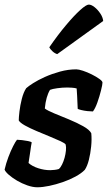

<svg xmlns="http://www.w3.org/2000/svg" viewBox="-24 -794 458 814"><path d="M134 0Q115 0 92 -8Q69 -16 48.2 -28.2Q27.5 -40.5 13 -53.2Q-1.5 -66 -4.5 -75Q1.5 -101.5 11.5 -128Q21.5 -154.5 31.8 -174.5Q42 -194.5 48 -201.5Q56 -201.5 69.2 -200Q82.5 -198.5 94.8 -196Q107 -193.5 110.5 -190.5Q107.5 -176 104.5 -152.5Q101.5 -129 97 -103Q112.5 -89 138 -80.8Q163.5 -72.5 189 -72.5Q197 -72.5 207.5 -73.8Q218 -75 225.5 -77.5Q233 -84 239.2 -96.8Q245.5 -109.5 249.8 -125Q254 -140.5 255.5 -155.5Q257 -170.5 254.5 -181Q252 -186.5 232.5 -195.5Q213 -204.5 185.5 -215.8Q158 -227 130.2 -238.8Q102.5 -250.5 81.5 -262.2Q60.5 -274 55.5 -283.5Q55.5 -296 58.5 -321.5Q61.5 -347 68.5 -374.8Q75.5 -402.5 87 -420Q95.5 -428 116.2 -441.2Q137 -454.5 166.5 -467.8Q196 -481 230.5 -490.5Q265 -500 299.5 -500Q309.5 -500 327.8 -494Q346 -488 365 -478.5Q384 -469 397.2 -459.5Q410.5 -450 410.5 -444Q410.5 -435.5 404.2 -410.5Q398 -385.5 389 -360Q380 -334.5 370 -321.5Q360.5 -321.5 346.5 -323Q332.5 -324.5 320.5 -327.5Q308.5 -330.5 305.5 -332.5Q305 -347 304.2 -360.2Q303.5 -373.5 303 -387.8Q302.5 -402 301 -419Q292 -421.5 281 -422.2Q270 -423 261.5 -423Q240.5 -423 219 -420Q197.5 -417 188 -413Q179.5 -399 174 -379.5Q168.5 -360 166 -334Q177.5 -325 206.2 -313.2Q235 -301.5 268.2 -287.8Q301.5 -274 328.5 -259Q355.5 -244 363 -229Q365.5 -203.5 362.5 -173.2Q359.5 -143 352.8 -116.2Q346 -89.5 335.5 -74Q321 -59 296.2 -45.5Q271.5 -32 242.5 -22Q213.5 -12 185 -6Q156.5 0 134 0ZM218.5 -564.5Q207.5 -568 197.8 -577.2Q188 -586.5 185 -593.5Q221.5 -646.5 255.8 -687.2Q290 -728 315.8 -751.2Q341.5 -774.5 352.5 -774.5Q363 -774.5 376.5 -764Q390 -753.5 401 -737.2Q412 -721 413.5 -705Z"/></svg>

Font: Texturina Medium
Style: Italic
Weight: 500
Italic angle: -11°
Designer: Guillermo Torres Carreño
Foundry: Omnibus-Type
Version: Version 1.002